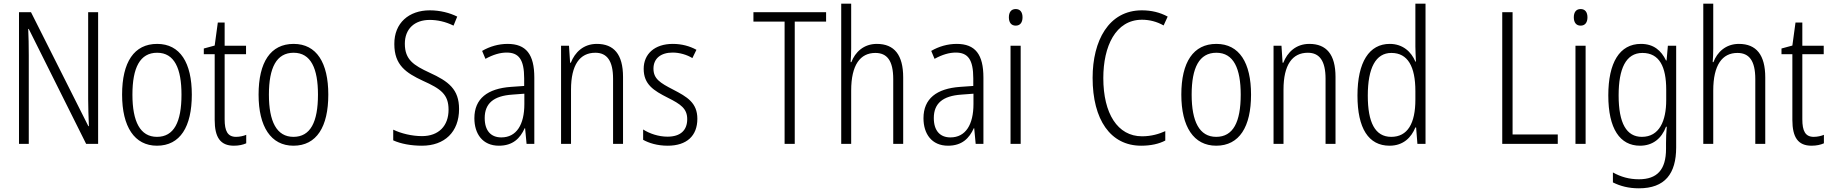

<svg xmlns="http://www.w3.org/2000/svg" viewBox="-20 -780 9928 1041"><path d="M512 0V-714H458V-242C458 -202 460 -145 462 -96H459L148 -714H83V0H136V-480C136 -533 135 -579 133 -623H136L447 0Z M1020 -267C1020 -439 957 -542 832 -542C707 -542 642 -443 642 -267C642 -93 709 10 831 10C957 10 1020 -93 1020 -267ZM698 -267C698 -413 739 -494 832 -494C926 -494 964 -408 964 -267C964 -118 923 -38 831 -38C740 -38 698 -121 698 -267Z M1260 -38C1214 -38 1198 -70 1198 -133V-486H1314V-532H1198V-658H1161L1144 -533L1085 -517V-486H1144V-130C1144 -35 1175 10 1248 10C1275 10 1297 5 1315 -3V-49C1301 -43 1280 -38 1260 -38Z M1760 -267C1760 -439 1697 -542 1572 -542C1447 -542 1382 -443 1382 -267C1382 -93 1449 10 1571 10C1697 10 1760 -93 1760 -267ZM1438 -267C1438 -413 1479 -494 1572 -494C1666 -494 1704 -408 1704 -267C1704 -118 1663 -38 1571 -38C1480 -38 1438 -121 1438 -267Z M2469 -189C2469 -296 2412 -339 2309 -386C2223 -426 2175 -456 2175 -543C2175 -623 2227 -672 2310 -672C2350 -672 2395 -663 2439 -641L2459 -690C2419 -710 2367 -724 2310 -724C2198 -724 2117 -656 2118 -541C2118 -427 2181 -385 2273 -342C2371 -298 2412 -268 2412 -185C2412 -98 2359 -42 2268 -42C2214 -42 2155 -56 2112 -77V-19C2154 0 2209 10 2268 10C2390 10 2469 -64 2469 -189Z M2732 -542C2683 -542 2635 -528 2594 -504L2612 -461C2654 -484 2692 -495 2727 -495C2793 -495 2822 -457 2822 -355V-314L2751 -309C2623 -300 2552 -245 2552 -139C2552 -55 2596 10 2685 10C2761 10 2800 -30 2825 -85H2827L2835 0H2877V-359C2877 -485 2833 -542 2732 -542ZM2757 -267 2823 -272V-216C2823 -105 2781 -35 2698 -35C2642 -35 2608 -71 2608 -140C2608 -219 2656 -260 2757 -267Z M3216 -542C3143 -542 3097 -496 3075 -440H3071L3065 -532H3022V0H3076V-294C3076 -429 3124 -494 3208 -494C3271 -494 3304 -450 3304 -353V0H3358V-363C3358 -486 3308 -542 3216 -542Z M3761 -136C3761 -223 3705 -255 3630 -294C3558 -331 3523 -353 3523 -408C3523 -463 3563 -495 3627 -495C3665 -495 3705 -483 3734 -465L3756 -510C3720 -530 3676 -542 3628 -542C3529 -542 3470 -487 3470 -407C3470 -322 3524 -289 3601 -250C3671 -215 3706 -191 3706 -134C3706 -75 3671 -39 3599 -39C3550 -39 3501 -56 3467 -78V-22C3497 -5 3543 10 3600 10C3704 10 3761 -44 3761 -136Z M4289 0V-663H4459V-714H4065V-663H4234V0Z M4595 -518V-760H4541V0H4595V-289C4595 -428 4644 -493 4726 -493C4789 -493 4823 -452 4823 -351V0H4877V-360C4877 -482 4829 -542 4734 -542C4663 -542 4616 -497 4596 -443H4592C4594 -467 4595 -489 4595 -518Z M5167 -542C5118 -542 5070 -528 5029 -504L5047 -461C5089 -484 5127 -495 5162 -495C5228 -495 5257 -457 5257 -355V-314L5186 -309C5058 -300 4987 -245 4987 -139C4987 -55 5031 10 5120 10C5196 10 5235 -30 5260 -85H5262L5270 0H5312V-359C5312 -485 5268 -542 5167 -542ZM5192 -267 5258 -272V-216C5258 -105 5216 -35 5133 -35C5077 -35 5043 -71 5043 -140C5043 -219 5091 -260 5192 -267Z M5487 -731C5462 -731 5450 -713 5450 -686C5450 -658 5463 -641 5487 -641C5511 -641 5524 -658 5524 -686C5524 -713 5512 -731 5487 -731ZM5514 -532H5459V0H5514Z M6172 -673C6212 -673 6252 -663 6289 -642L6311 -690C6269 -713 6222 -724 6171 -724C5991 -724 5904 -559 5904 -358C5904 -131 6001 10 6167 10C6220 10 6264 0 6298 -18V-69C6265 -54 6223 -41 6172 -41C6039 -41 5962 -165 5962 -357C5962 -528 6028 -673 6172 -673Z M6763 -267C6763 -439 6700 -542 6575 -542C6450 -542 6385 -443 6385 -267C6385 -93 6452 10 6574 10C6700 10 6763 -93 6763 -267ZM6441 -267C6441 -413 6482 -494 6575 -494C6669 -494 6707 -408 6707 -267C6707 -118 6666 -38 6574 -38C6483 -38 6441 -121 6441 -267Z M7079 -542C7006 -542 6960 -496 6938 -440H6934L6928 -532H6885V0H6939V-294C6939 -429 6987 -494 7071 -494C7134 -494 7167 -450 7167 -353V0H7221V-363C7221 -486 7171 -542 7079 -542Z M7514 10C7589 10 7632 -35 7654 -89H7658L7665 0H7709V-760H7654V-527C7654 -503 7656 -475 7657 -446H7654C7632 -499 7586 -542 7515 -542C7404 -542 7340 -444 7340 -262C7340 -84 7400 10 7514 10ZM7523 -38C7435 -38 7396 -117 7396 -261C7396 -412 7439 -493 7524 -493C7613 -493 7654 -419 7654 -286V-240C7654 -111 7612 -38 7523 -38Z M8125 0H8426V-51H8181V-714H8125Z M8550 -731C8525 -731 8513 -713 8513 -686C8513 -658 8526 -641 8550 -641C8574 -641 8587 -658 8587 -686C8587 -713 8575 -731 8550 -731ZM8577 -532H8522V0H8577Z M8877 -542C8761 -542 8700 -440 8700 -263C8700 -82 8763 10 8872 10C8941 10 8989 -29 9013 -93H9017C9014 -60 9013 -31 9013 -4V27C9013 140 8965 192 8866 192C8813 192 8768 179 8725 155V209C8765 229 8810 241 8866 241C9007 241 9068 162 9068 19V-532H9023L9016 -452H9013C8987 -506 8946 -542 8877 -542ZM8885 -493C8977 -493 9014 -418 9014 -294V-237C9014 -125 8977 -38 8882 -38C8799 -38 8756 -111 8756 -263C8756 -407 8795 -493 8885 -493Z M9269 -518V-760H9215V0H9269V-289C9269 -428 9318 -493 9400 -493C9463 -493 9497 -452 9497 -351V0H9551V-360C9551 -482 9503 -542 9408 -542C9337 -542 9290 -497 9270 -443H9266C9268 -467 9269 -489 9269 -518Z M9814 -38C9768 -38 9752 -70 9752 -133V-486H9868V-532H9752V-658H9715L9698 -533L9639 -517V-486H9698V-130C9698 -35 9729 10 9802 10C9829 10 9851 5 9869 -3V-49C9855 -43 9834 -38 9814 -38Z"/></svg>

Font: Noto Sans Thai Cond Light
Style: Regular
Weight: 300
Width: 3
Designer: Monotype Design Team
Foundry: Monotype Imaging Inc.
Version: Version 2.002